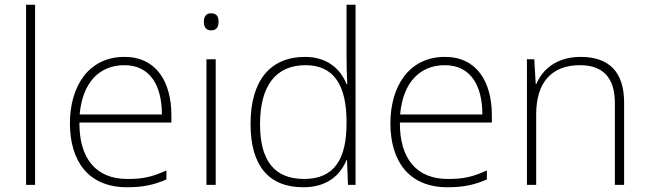

<svg xmlns="http://www.w3.org/2000/svg" viewBox="-20 -780 2736 810"><path d="M128 0V-760H90V0Z M505 -540C353 -540 275 -415 275 -260C275 -100 353 10 516 10C582 10 630 0 682 -23V-61C621 -33 582 -25 517 -25C386 -25 314 -110 315 -263H703V-294C703 -434 640 -540 505 -540ZM505 -505C612 -505 663 -421 663 -297H316C328 -432 399 -505 505 -505Z M870 -724C849 -724 840 -709 840 -688C840 -667 849 -652 870 -652C895 -652 902 -667 902 -688C902 -709 895 -724 870 -724ZM890 -530H851V0H890Z M1260 10C1361 10 1416 -42 1442 -105H1444L1448 0H1480V-760H1442V-544C1442 -506 1443 -464 1445 -425H1442C1417 -489 1360 -540 1267 -540C1120 -540 1037 -440 1037 -257C1037 -83 1112 10 1260 10ZM1263 -25C1137 -25 1077 -103 1077 -256C1077 -420 1145 -505 1269 -505C1388 -505 1442 -421 1442 -266V-260C1442 -111 1392 -25 1263 -25Z M1857 -540C1705 -540 1627 -415 1627 -260C1627 -100 1705 10 1868 10C1934 10 1982 0 2034 -23V-61C1973 -33 1934 -25 1869 -25C1738 -25 1666 -110 1667 -263H2055V-294C2055 -434 1992 -540 1857 -540ZM1857 -505C1964 -505 2015 -421 2015 -297H1668C1680 -432 1751 -505 1857 -505Z M2430 -540C2327 -540 2268 -486 2243 -426H2240L2234 -530H2203V0H2242V-297C2242 -437 2311 -505 2427 -505C2521 -505 2574 -455 2574 -345V0H2613V-347C2613 -479 2547 -540 2430 -540Z"/></svg>

Font: Noto Sans Cherokee ExtraLight
Style: Regular
Weight: 200
Designer: Monotype Design Team
Foundry: Monotype Imaging Inc.
Version: Version 2.001